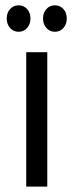

<svg xmlns="http://www.w3.org/2000/svg" viewBox="-20 -694 273 714"><path d="M77.5 0V-500H155.8V0ZM184.2 -575.8Q165 -575.8 152.5 -590Q140 -604.2 140 -625Q140 -646.7 152.5 -660.4Q165 -674.2 184.2 -674.2Q203.3 -674.2 215.8 -660.4Q228.3 -646.7 228.3 -625Q228.3 -604.2 215.8 -590Q203.3 -575.8 184.2 -575.8ZM49.2 -575.8Q30 -575.8 17.5 -590Q5 -604.2 5 -625Q5 -646.7 17.5 -660.4Q30 -674.2 49.2 -674.2Q68.3 -674.2 80.8 -660.4Q93.3 -646.7 93.3 -625Q93.3 -604.2 80.8 -590Q68.3 -575.8 49.2 -575.8Z"/></svg>

Font: Funnel Display Light Light
Style: Regular
Weight: 300
Version: Version 1.000